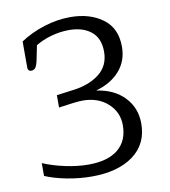

<svg xmlns="http://www.w3.org/2000/svg" viewBox="-80 -764 745 842"><g transform="rotate(-10 292.5 -342.5)"><path d="M55 -29V-86Q100 -67 154 -55.5Q208 -44 256 -44Q343 -44 388.5 -81.5Q434 -119 434 -188Q434 -247 390.5 -286Q347 -325 279 -325Q264 -325 238.5 -322Q213 -319 172 -313V-368L248 -378Q319 -387 364 -422.5Q409 -458 409 -520Q409 -580 372 -610Q335 -640 274 -640Q234 -640 194.5 -629Q155 -618 124 -599L111 -535Q106 -511 99 -502Q92 -493 80 -493Q73 -493 69 -497.5Q65 -502 65 -508V-626Q113 -658 172 -676.5Q231 -695 289 -695Q375 -695 432.5 -653Q490 -611 490 -528Q490 -465 451.5 -421Q413 -377 345 -358Q424 -347 469.5 -299Q515 -251 515 -182Q515 -90 446.5 -40Q378 10 263 10Q206 10 150 -1Q94 -12 55 -29Z"/></g></svg>

Font: Maitree
Style: Regular
Weight: 400
Designer: CadsonDemak Team
Foundry: CadsonDemak
Version: Version 1.000